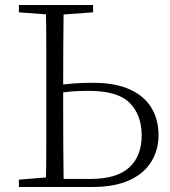

<svg xmlns="http://www.w3.org/2000/svg" viewBox="-20 -743 677 763"><path d="M198 0V-32H341Q443 -32 493 -77Q543 -122 543 -205Q543 -286 495.5 -334Q448 -382 332 -382Q296 -382 263.5 -379.5Q231 -377 198 -370V-402Q236 -409 273.5 -411.5Q311 -414 349 -414Q437 -414 495 -388Q553 -362 581.5 -315Q610 -268 610 -206Q610 -147 581 -100Q552 -53 493.5 -26.5Q435 0 348 0ZM162 0Q164 -83 164 -166Q164 -249 164 -333V-390Q164 -474 164 -557.5Q164 -641 162 -723H233Q232 -641 231.5 -557.5Q231 -474 231 -389V-333Q231 -249 231.5 -166Q232 -83 233 0ZM55 -694V-723H350V-694L212 -684H188ZM55 0V-29L188 -40H198V0Z"/></svg>

Font: Noto Serif HK ExtraLight
Style: Regular
Weight: 200
Designer: Ryoko NISHIZUKA 西塚涼子 (kana & ideographs); Frank Grießhammer (Latin, Greek & Cyrillic); Wenlong ZHANG 张文龙 (bopomofo); San
Foundry: Adobe
Version: Version 2.002-H1;hotconv 1.1.0;makeotfexe 2.6.0